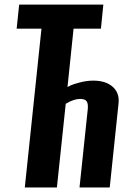

<svg xmlns="http://www.w3.org/2000/svg" viewBox="-20 -830 581 850"><path d="M89.8 0 163.6 -703.1H53.7L64.9 -809.6H437.5L426.8 -703.1H305.7L278.8 -444.8Q284.2 -447.8 294.4 -452.6Q304.7 -457.5 334.7 -465.3Q364.7 -473.1 394 -473.1Q449.2 -472.7 479.5 -445.3Q505.4 -421.4 505.4 -385.7Q505.4 -379.9 504.9 -373.5L465.8 0H332L368.7 -348.1Q369.1 -353 369.1 -357.4Q369.1 -373 363.8 -381.3Q356.9 -392.1 334 -392.1Q306.2 -391.6 271 -370.6L231.9 0Z"/></svg>

Font: Oswald
Style: Medium
Weight: 500
Designer: Vernon Adams
Foundry: Vernon Adams
Version: 3.0; ttfautohint (v0.94.23-7a4d-dirty) -l 8 -r 50 -G 150 -x 